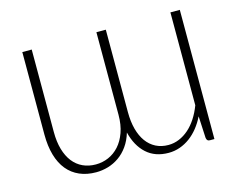

<svg xmlns="http://www.w3.org/2000/svg" viewBox="-99 -858 1261 1015"><g transform="rotate(-15 531.5 -350.5)"><path d="M716.5 -33Q747 -33 775.2 -44.8Q803.5 -56.5 828 -78Q852.5 -99.5 872.5 -130.2Q892.5 -161 907 -199V-707.5H958.5V-0.5H934Q925 -0.5 920.8 -4.8Q916.5 -9 915 -18.5L909 -138Q893 -105.5 871.5 -78.5Q850 -51.5 824.2 -32.5Q798.5 -13.5 768.8 -3Q739 7.5 707 7.5Q633 7.5 586 -35.2Q539 -78 520.5 -153.5Q508 -112 486.2 -81.5Q464.5 -51 436.2 -31.2Q408 -11.5 375.8 -2Q343.5 7.5 310 7.5Q259.5 7.5 219.8 -9.8Q180 -27 152.5 -60.5Q125 -94 110.8 -143.2Q96.5 -192.5 96.5 -256V-707.5H148V-256Q148 -202.5 160 -161Q172 -119.5 194.2 -91Q216.5 -62.5 248.2 -47.8Q280 -33 319 -33Q355.5 -33 388.5 -47.2Q421.5 -61.5 446.8 -89.5Q472 -117.5 487 -159.2Q502 -201 502 -256V-707.5H553.5V-256Q553.5 -204.5 564.5 -163.2Q575.5 -122 596.5 -93Q617.5 -64 647.8 -48.5Q678 -33 716.5 -33Z"/></g></svg>

Font: Lato Light
Style: Regular
Weight: 300
Designer: Lukasz Dziedzic
Foundry: tyPoland Lukasz Dziedzic
Version: Version 2.007; 2014-02-27